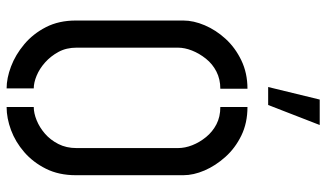

<svg xmlns="http://www.w3.org/2000/svg" viewBox="-218 -740 963 566"><g transform="rotate(90 263.0 -456.5)"><path d="M236 -766 273 -918H348L289 -766ZM295 5V-75Q313 -75 334 -83.5Q355 -92 373.5 -108Q392 -124 404 -147.5Q416 -171 416 -201V-500Q416 -521 407.5 -542.5Q399 -564 383.5 -583Q368 -602 346 -613.5Q324 -625 295 -625V-705Q342 -705 379 -687Q416 -669 442 -640Q468 -611 482 -578.5Q496 -546 496 -516V-199Q496 -149 477 -111Q458 -73 428 -47Q398 -21 363 -8Q328 5 295 5ZM240 5Q210 5 175.5 -8Q141 -21 110 -47Q79 -73 59.5 -111Q40 -149 40 -199V-516Q40 -546 54 -579Q68 -612 94 -640.5Q120 -669 157.5 -687Q195 -705 241 -705V-625Q213 -625 190.5 -613.5Q168 -602 152.5 -582.5Q137 -563 128.5 -541.5Q120 -520 120 -500V-201Q120 -171 132.5 -148Q145 -125 163.5 -108.5Q182 -92 202.5 -83.5Q223 -75 240 -75Z"/></g></svg>

Font: Stick No Bills ExtraLight
Style: Regular
Weight: 400
Version: Version 2.000